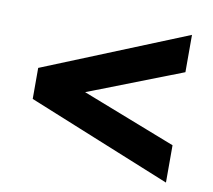

<svg xmlns="http://www.w3.org/2000/svg" viewBox="-63 -705 726 654"><g transform="rotate(10 300.0 -378.5)"><path d="M550.5 -122.7V-251.8L225.9 -378.2L550.5 -504.5V-633.6L54.1 -431.8V-324.5Z"/></g></svg>

Font: Spartan MB ExtBd
Style: Regular
Weight: 800
Designer: Matt Bailey, Mirko Velimirovic
Foundry: Matt Bailey
Version: Version 1.005